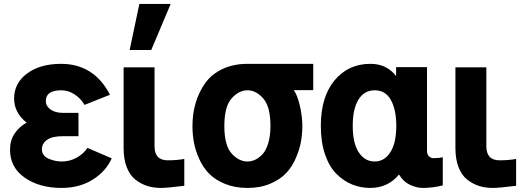

<svg xmlns="http://www.w3.org/2000/svg" viewBox="-20 -926 2622 964"><path d="M30.3 -174.8Q30.3 -221.7 53.7 -255.9Q77.1 -290 112.3 -309.6L113.3 -310.5Q50.8 -360.4 50.8 -431.6Q50.8 -508.8 116.2 -557.1Q181.6 -605.5 286.1 -605.5Q452.1 -605.5 532.2 -450.2L404.3 -399.4Q386.7 -430.7 355 -451.7Q323.2 -472.7 288.1 -472.7Q210 -472.7 210 -418.9Q210 -393.6 233.4 -376.5Q256.8 -359.4 295.9 -359.4H374V-242.2H295.9Q241.2 -242.2 215.8 -223.6Q190.4 -205.1 190.4 -176.8Q190.4 -144.5 222.7 -129.9Q254.9 -115.2 290 -115.2Q331.1 -115.2 365.7 -134.8Q400.4 -154.3 418.9 -183.6L541 -130.9Q511.7 -65.4 445.3 -23.9Q378.9 17.6 289.1 17.6Q178.7 17.6 104.5 -33.7Q30.3 -85 30.3 -174.8Z M600.6 -182.6V-587.9H755.9V-191.4Q755.9 -121.1 822.3 -121.1Q867.2 -121.1 905.3 -127.9V6.8Q819.3 17.6 788.1 17.6Q751 17.6 719.7 7.8Q688.5 -2 660.6 -23.4Q632.8 -44.9 616.7 -85.4Q600.6 -126 600.6 -182.6ZM630.9 -674.8 679.7 -906.2H836.9L739.3 -674.8Z M946.3 -293Q946.3 -353.5 961.9 -407.7Q977.5 -461.9 1009.3 -507.3Q1041 -552.7 1096.2 -579.1Q1151.4 -605.5 1222.7 -605.5H1552.7V-473.6H1455.1Q1473.6 -447.3 1485.8 -394Q1498 -340.8 1498 -293Q1498 -253.9 1491.2 -215.3Q1484.4 -176.8 1465.8 -133.3Q1447.3 -89.8 1417.5 -57.6Q1387.7 -25.4 1337.4 -3.9Q1287.1 17.6 1222.7 17.6Q1159.2 17.6 1109.4 -2.9Q1059.6 -23.4 1029.3 -54.7Q999 -85.9 980 -128.4Q960.9 -170.9 953.6 -210.9Q946.3 -251 946.3 -293ZM1106.4 -293Q1106.4 -196.3 1142.6 -155.8Q1178.7 -115.2 1222.7 -115.2Q1241.2 -115.2 1259.3 -123Q1277.3 -130.9 1295.9 -149.4Q1314.5 -168 1326.2 -205.1Q1337.9 -242.2 1337.9 -293Q1337.9 -390.6 1301.8 -431.6Q1265.6 -472.7 1222.7 -472.7Q1178.7 -472.7 1142.6 -431.6Q1106.4 -390.6 1106.4 -293Z M1590.8 -293.9Q1590.8 -439.5 1659.7 -522.5Q1728.5 -605.5 1839.8 -605.5Q1921.9 -605.5 1968.8 -543.9V-588.9H2124V-168Q2124 -150.4 2133.8 -141.1Q2143.6 -131.8 2156.2 -131.8Q2183.6 -131.8 2203.1 -136.7V4.9Q2152.3 17.6 2102.5 17.6Q2071.3 17.6 2037.6 1.5Q2003.9 -14.6 1983.4 -49.8Q1927.7 17.6 1838.9 17.6Q1791 17.6 1748.5 0.5Q1706.1 -16.6 1669.9 -52.2Q1633.8 -87.9 1612.3 -149.9Q1590.8 -211.9 1590.8 -293.9ZM1751 -293.9Q1751 -207 1781.2 -161.1Q1811.5 -115.2 1861.3 -115.2Q1910.2 -115.2 1939.9 -161.6Q1969.7 -208 1969.7 -293.9Q1969.7 -374 1942.9 -423.3Q1916 -472.7 1861.3 -472.7Q1808.6 -472.7 1779.8 -425.8Q1751 -378.9 1751 -293.9Z M2266.6 -182.6V-587.9H2421.9V-191.4Q2421.9 -121.1 2488.3 -121.1Q2533.2 -121.1 2571.3 -127.9V6.8Q2485.4 17.6 2454.1 17.6Q2417 17.6 2385.7 7.8Q2354.5 -2 2326.7 -23.4Q2298.8 -44.9 2282.7 -85.4Q2266.6 -126 2266.6 -182.6Z"/></svg>

Font: Gothic A1 Black
Style: Regular
Weight: 900
Version: Version 2.50